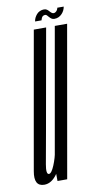

<svg xmlns="http://www.w3.org/2000/svg" viewBox="-104 -709 391 752"><g transform="rotate(-10 91.5 -333.0)"><path d="M63 0H101.5L207 -600H158L62.5 -58.5ZM123.5 -600H74.5L5 -206.5Q-11 -113.5 -21.8 -54Q-32.5 5.5 10 5.5Q40 5.5 63.2 -29Q86.5 -63.5 94 -106.5L74 -120.5Q69 -90.5 57 -61.8Q45 -33 35 -33Q22.5 -33 29.5 -72.5Q36.5 -112 53 -203ZM161.5 -627.5Q171 -627.5 178.8 -631.2Q186.5 -635 192.2 -641.2Q198 -647.5 201.2 -654.5Q204.5 -661.5 205.5 -668.5H180Q179.5 -664.5 177 -660Q174.5 -655.5 170.5 -652.8Q166.5 -650 162.5 -650Q158.5 -650 154.5 -653Q150.5 -656 146.8 -660.5Q143 -665 138.5 -668Q134 -671 127 -671Q118.5 -671 110.8 -667.5Q103 -664 97.8 -657.8Q92.5 -651.5 89.2 -644.8Q86 -638 85 -630.5H110.5Q111.5 -634.5 113.5 -639.2Q115.5 -644 119.2 -646.5Q123 -649 128 -649Q132 -649 135 -645.8Q138 -642.5 142 -638Q146 -633.5 150.5 -630.5Q155 -627.5 161.5 -627.5Z"/></g></svg>

Font: Anybody UltraCondensed Light
Style: Italic
Weight: 300
Width: 1
Italic angle: -10°
Version: Version 1.113;gftools[0.9.25]